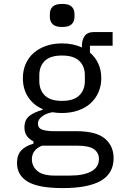

<svg xmlns="http://www.w3.org/2000/svg" viewBox="-20 -750 640 982"><path d="M301 212Q176 212 121.5 179Q67 146 67 84Q67 42 89 19Q111 -4 151 -15V-27Q129 -38 117 -55Q105 -72 105 -98Q105 -138 131.5 -158Q158 -178 198 -188V-192Q150 -213 123.5 -254Q97 -295 97 -350Q97 -389 111 -422Q125 -455 151.5 -478.5Q178 -502 215 -515Q252 -528 297 -528Q355 -528 399 -507V-516Q399 -546 413 -566Q427 -586 461 -586H556V-516H440V-481Q468 -457 483 -424Q498 -391 498 -350Q498 -311 483.5 -278Q469 -245 443 -221.5Q417 -198 379.5 -185Q342 -172 297 -172Q284 -172 272 -173Q260 -174 248 -176Q236 -174 223 -169.5Q210 -165 199 -157.5Q188 -150 181 -140Q174 -130 174 -117Q174 -94 197 -86.5Q220 -79 257 -79H371Q471 -79 516 -41.5Q561 -4 561 59Q561 137 496 174.5Q431 212 301 212ZM374 -5H195Q143 16 143 65Q143 99 170 123.5Q197 148 260 148H338Q408 148 447 126.5Q486 105 486 63Q486 32 461 13.5Q436 -5 374 -5ZM414 -336V-365Q414 -411 385.5 -438.5Q357 -466 297 -466Q237 -466 209 -438.5Q181 -411 181 -365V-336Q181 -290 209 -262Q237 -234 297 -234Q357 -234 385.5 -262Q414 -290 414 -336ZM235 -663V-679Q235 -701 249 -715.5Q263 -730 298 -730Q333 -730 347 -715.5Q361 -701 361 -679V-663Q361 -641 347 -626.5Q333 -612 298 -612Q263 -612 249 -626.5Q235 -641 235 -663Z"/></svg>

Font: IBM Plaex Mono
Style: Regular
Weight: 400
Designer: Mike Abbink, Paul van der Laan, Pieter van Rosmalen
Foundry: Bold Monday
Version: Version 2.003